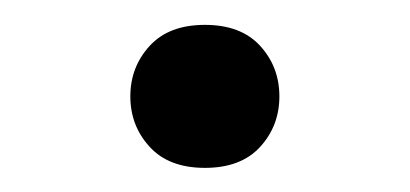

<svg xmlns="http://www.w3.org/2000/svg" viewBox="-20 -444 333 156"><path d="M85.9 -365.7Q85.9 -389.6 101.6 -406.7Q117.2 -423.8 146.5 -423.8Q175.8 -423.8 191.4 -406.7Q207 -389.6 207 -365.7Q207 -341.8 191.4 -324.7Q175.8 -307.6 146.5 -307.6Q117.2 -307.6 101.6 -324.7Q85.9 -341.8 85.9 -365.7Z"/></svg>

Font: RobotoFlex
Style: Regular
Weight: 400
Designer: Berlow after Robertson
Foundry: Google
Version: Version 2.136